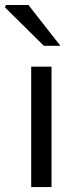

<svg xmlns="http://www.w3.org/2000/svg" viewBox="-44 -755 311 775"><path d="M81.9 0V-486H164V0ZM133.1 -570 -24.3 -725.6 -19.3 -734.7H70.9L199.9 -570Z"/></svg>

Font: Source Sans 3
Style: Regular
Weight: 200
Designer: Paul D. Hunt
Foundry: Adobe
Version: Version 3.046;hotconv 1.0.118;makeotfexe 2.5.65603